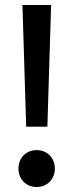

<svg xmlns="http://www.w3.org/2000/svg" viewBox="-20 -740 302 770"><path d="M85 -232H170L185 -720H70ZM54 -64C54 -22 84 10 127 10C170 10 200 -22 200 -64C200 -106 170 -138 127 -138C84 -138 54 -106 54 -64Z"/></svg>

Font: MV Cash Medium
Style: Regular
Weight: 500
Designer: Rodrigo Fuenzalida
Foundry: fragTYPE
Version: Version 1.100;Glyphs 3.1.2 (3151)